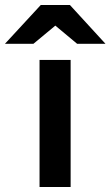

<svg xmlns="http://www.w3.org/2000/svg" viewBox="-80 -752 444 772"><path d="M79 0V-511H204V0ZM-60 -576 84 -732H201L344 -576H230L142.5 -649L54.5 -576Z"/></svg>

Font: Overpass
Style: Bold
Weight: 700
Designer: Delve Withrington, Dave Bailey, Thomas Jockin
Foundry: Delve Fonts LLC
Version: Version 4.000; ttfautohint (v1.8.3)